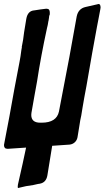

<svg xmlns="http://www.w3.org/2000/svg" viewBox="-55 -756 525 964"><path d="M76 -15 -13 -9H-18Q-35 -9 -35 -28Q-35 -31 -33 -39Q-26 -74 -8 -170Q17 -312 43 -445Q45 -454 48 -473.5Q51 -493 52 -503Q53 -508 55 -520L54 -519Q62 -556 66 -594Q68 -605 71.5 -627.5Q75 -650 77 -661Q84 -702 118 -704Q128 -706 147 -708.5Q166 -711 175 -712H180Q195 -712 195 -693V-684Q191 -676 191 -667L189 -654V-653L188 -650Q185 -629 181 -615Q150 -472 131 -347Q127 -326 117.5 -272.5Q108 -219 103 -190V-191Q102 -186 102 -179Q102 -140 147 -140H154Q229 -140 241 -196Q301 -504 330 -673Q338 -713 375 -721L432 -734L440 -736Q450 -736 450 -717L449 -712V-711Q442 -676 438 -653Q436 -642 432 -622Q410 -505 379 -324Q367 -262 359 -213Q358 -207 356 -194.5Q354 -182 353 -176Q348 -156 343 -121Q341 -108 335 -72Q333 -54 322 -43Q311 -32 295 -30L207 -24L183 124Q177 160 146 166H147Q137 167 121 171L112 173Q73 178 44 186Q38 188 36 188Q34 188 34 181Q34 174 35 171Q62 53 76 -15Z"/></svg>

Font: Bangerz Fix
Style: Regular
Weight: 400
Designer: vernon adams
Foundry: Vernon Adams
Version: Version 2.10;December 28, 2023;FontCreator 13.0.0.2683 64-bi